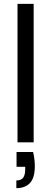

<svg xmlns="http://www.w3.org/2000/svg" viewBox="-20 -740 266 998"><path d="M71 0V-720H155V0ZM65 238V198Q90 198 100.5 183.5Q111 169 111 141V127H66V50H152Q157 70 159 89Q161 108 161 124Q161 184 136 211Q111 238 65 238Z"/></svg>

Font: DM Sans 9pt
Style: Regular
Weight: 400
Designer: Colophon Foundry, Jonny Pinhorn
Foundry: Colophon Foundry
Version: Version 4.004;gftools[0.9.30]